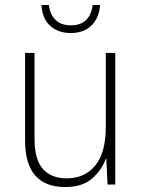

<svg xmlns="http://www.w3.org/2000/svg" viewBox="-20 -743 570 773"><path d="M243 10Q81 10 81 -177V-530H119V-185Q119 -101 152.5 -63Q186 -25 249 -25Q321 -25 363.5 -76.5Q406 -128 406 -233V-530H444V0H413L408 -104H406Q390 -59 351 -24.5Q312 10 243 10ZM265 -610Q214 -610 182 -639Q150 -668 147 -723H177Q181 -685 203.5 -663Q226 -641 265 -641Q305 -641 327 -663Q349 -685 353 -723H383Q379 -670 348 -640Q317 -610 265 -610Z"/></svg>

Font: Noto Sans Mono Condensed ExtraLight
Style: Regular
Weight: 200
Width: 3
Designer: Monotype Design Team
Foundry: Monotype Imaging Inc.
Version: Version 2.014; ttfautohint (v1.8.4.7-5d5b)